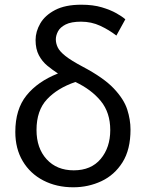

<svg xmlns="http://www.w3.org/2000/svg" viewBox="-20 -785 628 815"><path d="M291 10Q220 10 164 -19Q108 -48 76.5 -101Q45 -154 45 -225Q45 -321 92.5 -380Q140 -439 226 -473Q203 -488 181 -506Q159 -524 145 -550.5Q131 -577 131 -615Q131 -651 151 -685.5Q171 -720 214 -742.5Q257 -765 325 -765Q375 -765 412 -754Q449 -743 474.5 -728.5Q500 -714 512 -703L474 -634Q443 -658 405.5 -675.5Q368 -693 324 -693Q282 -693 258.5 -681Q235 -669 226 -651.5Q217 -634 217 -618Q217 -601 225 -584Q233 -567 257.5 -547.5Q282 -528 331 -502Q420 -455 463 -409.5Q506 -364 520 -320.5Q534 -277 534 -235Q534 -150 500 -96Q466 -42 410.5 -16Q355 10 291 10ZM293 -62Q367 -62 407.5 -110.5Q448 -159 448 -233Q448 -307 408 -356Q368 -405 300 -437Q224 -411 179.5 -363.5Q135 -316 135 -233Q135 -156 178 -109Q221 -62 293 -62Z"/></svg>

Font: RS Noto Sans
Style: Regular
Weight: 400
Designer: Monotype Design Team
Foundry: Monotype Imaging Inc.
Version: Version 3.10